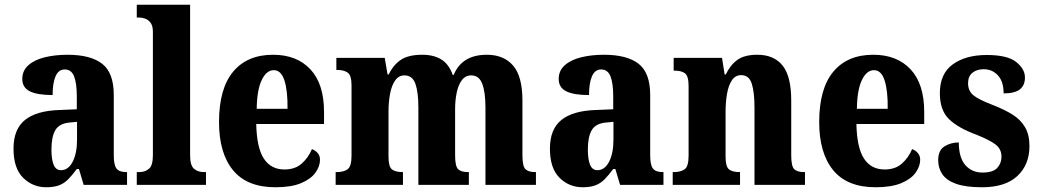

<svg xmlns="http://www.w3.org/2000/svg" viewBox="-20 -780 4388 810"><path d="M175 10Q118 10 77.5 -30Q37 -70 37 -153Q37 -235 85.5 -274Q134 -313 232 -316L304 -319V-374Q304 -429 292.5 -458Q281 -487 253 -487Q227 -487 214.5 -458.5Q202 -430 202 -379Q137 -379 105.5 -395Q74 -411 74 -447Q74 -482 100 -505Q126 -528 169.5 -538.5Q213 -549 265 -549Q362 -549 411 -511Q460 -473 460 -379V-125Q460 -84 471.5 -69Q483 -54 513 -54H516V0H333L313 -67H304Q284 -40 267 -23Q250 -6 228.5 2Q207 10 175 10ZM237 -62Q268 -62 286.5 -97.5Q305 -133 305 -191V-266L273 -263Q230 -259 213.5 -231Q197 -203 197 -149Q197 -107 206.5 -84.5Q216 -62 237 -62Z M557 0V-54H568Q592 -54 608.5 -68Q625 -82 625 -125V-646Q625 -672 614.5 -685Q604 -698 590.5 -702Q577 -706 568 -706H557V-760H782V-125Q782 -82 798.5 -68Q815 -54 840 -54H849V0Z M1142 10Q1022 10 963 -62Q904 -134 904 -265Q904 -406 963.5 -477.5Q1023 -549 1132 -549Q1232 -549 1289.5 -487.5Q1347 -426 1347 -308V-257H1061Q1063 -157 1093 -111Q1123 -65 1180 -65Q1225 -65 1253 -90Q1281 -115 1296 -151Q1310 -146 1320 -134.5Q1330 -123 1330 -106Q1330 -79 1311 -52Q1292 -25 1250.5 -7.5Q1209 10 1142 10ZM1193 -321Q1194 -397 1180 -440.5Q1166 -484 1135 -484Q1104 -484 1084 -442Q1064 -400 1063 -321Z M1396 0V-54H1401Q1430 -54 1446.5 -66Q1463 -78 1463 -123V-420Q1463 -462 1447 -473.5Q1431 -485 1402 -485H1399V-536H1603L1615 -466H1620Q1639 -506 1671 -527.5Q1703 -549 1762 -549Q1810 -549 1842 -529Q1874 -509 1890 -464H1894Q1929 -549 2034 -549Q2105 -549 2144.5 -503.5Q2184 -458 2184 -356V-125Q2184 -79 2196.5 -66.5Q2209 -54 2238 -54H2241V0H2028V-327Q2028 -391 2014.5 -426.5Q2001 -462 1968 -462Q1944 -462 1929 -442.5Q1914 -423 1907 -390.5Q1900 -358 1900 -320V-125Q1900 -79 1912.5 -66.5Q1925 -54 1954 -54H1958V0H1745V-327Q1745 -391 1732.5 -426.5Q1720 -462 1686 -462Q1662 -462 1647 -440.5Q1632 -419 1625.5 -384Q1619 -349 1619 -308V-119Q1619 -77 1633.5 -65.5Q1648 -54 1678 -54H1680V0Z M2438 10Q2381 10 2340.5 -30Q2300 -70 2300 -153Q2300 -235 2348.5 -274Q2397 -313 2495 -316L2567 -319V-374Q2567 -429 2555.5 -458Q2544 -487 2516 -487Q2490 -487 2477.5 -458.5Q2465 -430 2465 -379Q2400 -379 2368.5 -395Q2337 -411 2337 -447Q2337 -482 2363 -505Q2389 -528 2432.5 -538.5Q2476 -549 2528 -549Q2625 -549 2674 -511Q2723 -473 2723 -379V-125Q2723 -84 2734.5 -69Q2746 -54 2776 -54H2779V0H2596L2576 -67H2567Q2547 -40 2530 -23Q2513 -6 2491.5 2Q2470 10 2438 10ZM2500 -62Q2531 -62 2549.5 -97.5Q2568 -133 2568 -191V-266L2536 -263Q2493 -259 2476.5 -231Q2460 -203 2460 -149Q2460 -107 2469.5 -84.5Q2479 -62 2500 -62Z M2818 0V-54H2822Q2852 -54 2868.5 -66Q2885 -78 2885 -123V-417Q2885 -459 2870 -470.5Q2855 -482 2826 -482H2822V-536H3026L3037 -466H3042Q3061 -506 3091 -527.5Q3121 -549 3175 -549Q3245 -549 3281.5 -503.5Q3318 -458 3318 -356V-125Q3318 -79 3330.5 -66.5Q3343 -54 3372 -54H3376V0H3163V-327Q3163 -391 3151.5 -427Q3140 -463 3107 -463Q3082 -463 3067.5 -441Q3053 -419 3047 -383.5Q3041 -348 3041 -308V-119Q3041 -77 3055.5 -65.5Q3070 -54 3099 -54H3102V0Z M3674 10Q3554 10 3495 -62Q3436 -134 3436 -265Q3436 -406 3495.5 -477.5Q3555 -549 3664 -549Q3764 -549 3821.5 -487.5Q3879 -426 3879 -308V-257H3593Q3595 -157 3625 -111Q3655 -65 3712 -65Q3757 -65 3785 -90Q3813 -115 3828 -151Q3842 -146 3852 -134.5Q3862 -123 3862 -106Q3862 -79 3843 -52Q3824 -25 3782.5 -7.5Q3741 10 3674 10ZM3725 -321Q3726 -397 3712 -440.5Q3698 -484 3667 -484Q3636 -484 3616 -442Q3596 -400 3595 -321Z M4123 10Q4054 10 4013.5 -4.5Q3973 -19 3955.5 -45Q3938 -71 3938 -104Q3938 -146 3964.5 -162.5Q3991 -179 4025 -179Q4025 -115 4052.5 -83.5Q4080 -52 4125 -52Q4169 -52 4187 -71.5Q4205 -91 4205 -119Q4205 -151 4180.5 -170Q4156 -189 4101 -211Q4022 -240 3983.5 -277.5Q3945 -315 3945 -387Q3945 -469 3999.5 -508.5Q4054 -548 4143 -548Q4230 -548 4267 -518.5Q4304 -489 4304 -453Q4304 -420 4282.5 -403Q4261 -386 4214 -386Q4214 -436 4190 -462Q4166 -488 4130 -488Q4101 -488 4082.5 -473Q4064 -458 4064 -429Q4064 -397 4086 -378.5Q4108 -360 4171 -336Q4217 -318 4251 -297Q4285 -276 4304 -244Q4323 -212 4323 -164Q4323 -85 4272 -37.5Q4221 10 4123 10Z"/></svg>

Font: Noto Serif Tamil Condensed ExtraBold
Style: Regular
Weight: 800
Width: 3
Designer: Indian Type Foundry, Tom Grace, and the Monotype Design Team
Foundry: Monotype Imaging Inc.
Version: Version 2.004; ttfautohint (v1.8.4.7-5d5b)